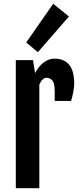

<svg xmlns="http://www.w3.org/2000/svg" viewBox="-20 -988 422 1008"><path d="M63 -672.4H153.3L164.1 -604Q184.1 -642.1 210.9 -661.1Q237.8 -680.2 265.6 -680.2Q369.6 -680.2 369.6 -549.3Q369.6 -532.7 364.7 -505.6Q359.9 -478.5 353 -458H267.1V-510.3Q267.1 -550.8 254.9 -565.2Q242.7 -579.6 224.6 -579.6Q201.7 -579.6 186.5 -543.5V0H63ZM117.7 -765.1 259.3 -968.3 341.8 -901.4 178.7 -713.9Z"/></svg>

Font: Fjalla One
Style: Regular
Weight: 400
Designer: Irina Smirnova, Eben Sorkin
Foundry: Sorkin Type
Version: Version 1.002; ttfautohint (v1.8.4.7-5d5b);gftools[0.9.25]